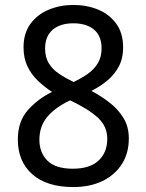

<svg xmlns="http://www.w3.org/2000/svg" viewBox="-20 -745 591 775"><path d="M276 10Q169 10 110.5 -41.5Q52 -93 52 -182Q52 -255 92.5 -300.5Q133 -346 190 -374Q158 -395 132 -420Q106 -445 90.5 -478Q75 -511 75 -554Q75 -611 103 -649Q131 -687 177 -706Q223 -725 276 -725Q331 -725 376.5 -706Q422 -687 449.5 -649Q477 -611 477 -553Q477 -510 460 -477.5Q443 -445 414.5 -421Q386 -397 349 -378Q387 -358 421.5 -331.5Q456 -305 478 -269.5Q500 -234 500 -186Q500 -126 471.5 -82Q443 -38 393 -14Q343 10 276 10ZM274 -64Q343 -64 378 -97Q413 -130 413 -185Q413 -235 375 -270Q337 -305 263 -340Q202 -311 170.5 -273Q139 -235 139 -181Q139 -129 171.5 -96.5Q204 -64 274 -64ZM277 -414Q309 -429 334.5 -447Q360 -465 375 -490Q390 -515 390 -550Q390 -600 359.5 -625.5Q329 -651 275 -651Q241 -651 215.5 -639.5Q190 -628 176 -605.5Q162 -583 162 -550Q162 -514 177 -489.5Q192 -465 218 -447.5Q244 -430 277 -414Z"/></svg>

Font: ugurmukhi25
Style: Book
Weight: 400
Designer: Jelle Bosma - Monotype Design Team
Foundry: Monotype Imaging Inc.
Version: Version 2.003